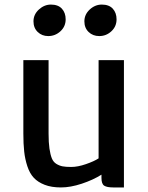

<svg xmlns="http://www.w3.org/2000/svg" viewBox="-20 -823 656 851"><path d="M419.9 -663.1Q391.6 -663.1 372.8 -681.2Q354 -699.2 354 -728.5Q354 -758.8 377.7 -780.8Q401.4 -802.7 431.2 -802.7Q463.4 -802.7 480 -784.4Q496.6 -766.1 496.6 -737.3Q496.6 -705.6 473.6 -684.3Q450.7 -663.1 419.9 -663.1ZM193.8 -663.1Q166 -663.1 147.2 -681.2Q128.4 -699.2 128.4 -728.5Q128.4 -758.8 152.3 -780.8Q176.3 -802.7 205.6 -802.7Q237.8 -802.7 254.4 -784.4Q271 -766.1 271 -737.3Q271 -705.6 247.8 -684.3Q224.6 -663.1 193.8 -663.1ZM250 7.8Q208 7.8 178 -3.9Q147.9 -15.6 129.9 -34.9Q111.8 -54.2 101.3 -85.9Q90.8 -117.7 87.2 -151.4Q83.5 -185.1 83.5 -231.4V-556.6H195.3V-231Q195.3 -190.9 199.2 -164.3Q203.1 -137.7 209.7 -121.3Q216.3 -105 229.7 -96.7Q243.2 -88.4 257.6 -85.7Q272 -83 295.9 -83Q324.7 -83 360.8 -95.5Q397 -107.9 417 -121.1V-556.6H529.3V7.8H482.4Q454.1 7.8 441.9 0Q429.7 -7.8 429.7 -34.7V-48.8Q392.6 -25.4 342.5 -8.8Q292.5 7.8 250 7.8Z"/></svg>

Font: HaufeMerriweatherSans
Style: Regular
Weight: 400
Designer: Eben Sorkin ( eben@eyebytes.com )
Foundry: Eben Sorkin
Version: Version 1.56